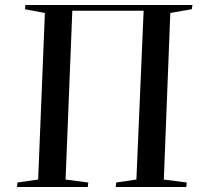

<svg xmlns="http://www.w3.org/2000/svg" viewBox="-20 -750 807 770"><path d="M48 0 50 -18 133 -30 160 -698 80 -713 82 -730H752L749 -713L663 -698L637 -30L729 -18L727 0H444L446 -18L527 -30L556 -707H270L243 -30L334 -18L332 0Z"/></svg>

Font: Literata 72pt Medium
Style: Italic
Weight: 500
Italic angle: -2°
Designer: Latin by Veronika Burian and Jose Scaglione. Greek by Irene Vlachou. Cyrillic by Vera Evstafieva
Foundry: TypeTogether
Version: Version 3.002